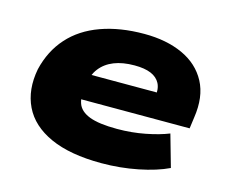

<svg xmlns="http://www.w3.org/2000/svg" viewBox="-80 -616 866 734"><g transform="rotate(15 353.5 -249.0)"><path d="M375 11Q251 11 172.5 -24.5Q94 -60 63 -124.5Q32 -189 48 -273Q66 -349 113.5 -402Q161 -455 236 -482Q311 -509 407 -509Q495 -509 559.5 -479.5Q624 -450 655 -392Q686 -334 673 -249L667 -205H204L219 -305H534L509 -286Q514 -320 503 -341Q492 -362 467 -372.5Q442 -383 402 -383Q355 -383 321 -369.5Q287 -356 266.5 -329.5Q246 -303 239 -262V-259Q232 -217 242 -188.5Q252 -160 289.5 -145.5Q327 -131 399 -131Q457 -131 510.5 -141.5Q564 -152 601 -167L637 -40Q589 -17 519 -3Q449 11 375 11Z"/></g></svg>

Font: Nunito Sans 10pt Expanded Black
Style: Italic
Weight: 900
Width: 7
Italic angle: -9°
Designer: Vernon Adams
Foundry: Vernon Adams
Version: Version 3.101;gftools[0.9.27]